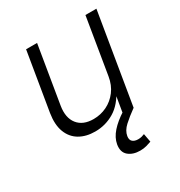

<svg xmlns="http://www.w3.org/2000/svg" viewBox="-176 -661 930 992"><g transform="rotate(-30 289.0 -164.5)"><path d="M222.2 7.8Q167.5 7.8 128.7 -15.1Q89.8 -38.1 73 -82.8Q56.2 -127.4 66.4 -191.9L124 -539.1H189.5L132.8 -196.8Q122.1 -129.9 152.8 -91.1Q183.6 -52.2 246.6 -52.2Q289.1 -52.2 326.2 -70.3Q363.3 -88.4 389.2 -122.6Q415 -156.7 422.9 -205.1L478 -539.1H543.5L454.1 0H390.6L411.6 -126H423.3Q388.7 -55.2 336.2 -23.7Q283.7 7.8 222.2 7.8ZM373.5 209.5Q330.6 209.5 304.4 187.3Q278.3 165 285.6 121.6Q292 85 321.3 52Q350.6 19 397.5 -10.7L454.6 0Q413.1 29.8 385.3 55.4Q357.4 81.1 352.5 110.8Q349.1 132.3 360.6 142.8Q372.1 153.3 394 153.3Q404.8 153.3 414.6 150.9Q424.3 148.4 432.1 145L441.4 195.3Q428.2 200.2 411.4 204.8Q394.5 209.5 373.5 209.5Z"/></g></svg>

Font: Inter 18pt Light
Style: Italic
Weight: 300
Italic angle: -9.3988°
Designer: Rasmus Andersson
Foundry: rsms
Version: Version 4.001;git-66647c0bb